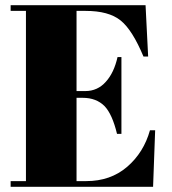

<svg xmlns="http://www.w3.org/2000/svg" viewBox="-20 -720 664 740"><path d="M21 -678C21 -678 80 -678 80 -678C80 -678 80 -22 80 -22C80 -22 21 -22 21 -22C21 -22 21 0 21 0C21 0 570 0 570 0C570 0 578 -218 578 -218C578 -218 558 -218 558 -218C558 -218 558 -218 558 -218C542 -161 513 -114 470 -77C427 -40 374 -22 313 -22C313 -22 275 -22 275 -22C275 -22 275 -343 275 -343C275 -343 299 -343 299 -343C299 -343 299 -343 299 -343C334 -343 362 -332 383 -311C403 -290 419 -254 431 -204C431 -204 448 -204 448 -204C448 -204 448 -500 448 -500C448 -500 433 -500 433 -500C433 -500 433 -500 433 -500C424 -460 409 -428 388 -405C367 -381 340 -369 309 -369C309 -369 275 -369 275 -369C275 -369 275 -678 275 -678C275 -678 310 -678 310 -678C310 -678 310 -678 310 -678C369 -678 414 -666 445 -641C476 -616 505 -569 533 -502C533 -502 551 -502 551 -502C551 -502 541 -700 541 -700C541 -700 21 -700 21 -700C21 -700 21 -678 21 -678Z"/></svg>

Font: Abril Fatface Utterance
Style: Regular
Weight: 500
Designer: Veronika Burian, Jos Scaglione
Foundry: TypeTogether
Version: ""